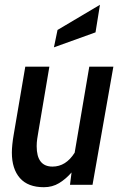

<svg xmlns="http://www.w3.org/2000/svg" viewBox="-20 -771 510 801"><path d="M163 10Q96.5 10 63 -28.2Q29.5 -66.5 29.5 -134.5Q29.5 -149.5 31.5 -169Q33.5 -188.5 37 -208.5L85.5 -493H186L140 -221Q137.5 -207 135.2 -191.5Q133 -176 133 -161Q133 -76 199 -76Q255 -76 291.5 -134L352.5 -493H453L366 0H272L278.5 -51.5Q254.5 -24 226.5 -7Q198.5 10 163 10ZM205 -573.5 220 -646 397 -751 378.5 -636Z"/></svg>

Font: Cabin Condensed Medium
Style: Italic
Weight: 500
Width: 3
Italic angle: -10°
Designer: Pablo Impallari
Foundry: Pablo Impallari. http://www.impallari.com Igino Marini. http://www.ikern.com
Version: Version 3.001; ttfautohint (v1.8.3)